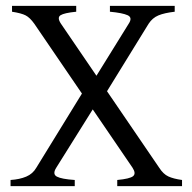

<svg xmlns="http://www.w3.org/2000/svg" viewBox="-20 -635 655 655"><path d="M576 -595Q541 -591 520.5 -582.5Q500 -574 487 -554L307 -262L282 -333L419 -554Q433 -575 415.5 -583Q398 -591 355 -595V-615H576ZM380 0V-21Q423 -25 434 -34Q445 -43 432 -63L97 -554Q82 -575 67.5 -582.5Q53 -590 21 -595V-615H240V-595Q199 -591 186.5 -583Q174 -575 188 -554L523 -63Q537 -41 554.5 -33Q572 -25 601 -21V0ZM172 -63Q158 -41 174 -32.5Q190 -24 235 -21V0H16V-21Q47 -23 69.5 -32.5Q92 -42 104 -63L291 -367L309 -282Z"/></svg>

Font: ChillKai
Style: Regular
Weight: 400
Designer: ChillType
Foundry: 寒蝉字型
Version: Version 2.000